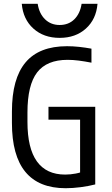

<svg xmlns="http://www.w3.org/2000/svg" viewBox="-20 -984 590 1014"><path d="M327 10Q43 10 43 -335V-395Q43 -569 115 -654.5Q187 -740 334 -740Q365 -740 397.5 -736.5Q430 -733 463 -727V-653Q427 -660 396 -664Q365 -668 337 -668Q227 -668 176 -601.5Q125 -535 125 -390V-340Q125 -201 175 -131.5Q225 -62 324 -62Q352 -62 380.5 -67.5Q409 -73 436 -85L403 -44V-352H236V-420H483V-10Q448 -1 406 4.5Q364 10 327 10ZM295 -784Q211 -784 156.5 -833Q102 -882 95 -964H179Q187 -912 218 -882Q249 -852 295 -852Q342 -852 372.5 -882Q403 -912 411 -964H495Q488 -882 433.5 -833Q379 -784 295 -784Z"/></svg>

Font: M PLUS Code Latin SemiExpanded
Style: Regular
Weight: 400
Width: 6
Designer: Coji Morishita
Foundry: UNDERFOREST DESIGN
Version: Version 1.002; ttfautohint (v1.8.3)